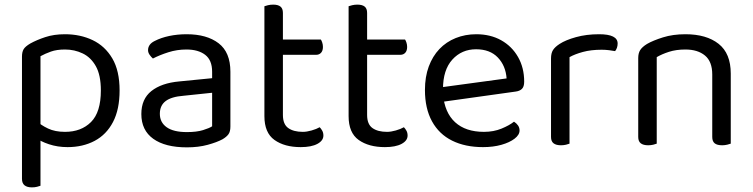

<svg xmlns="http://www.w3.org/2000/svg" viewBox="-20 -623 3254 830"><path d="M272 13Q229 13 191.5 0.5Q154 -12 137 -27V-101Q157 -82 187.5 -67.5Q218 -53 261 -53Q331 -53 373.5 -95.5Q416 -138 416 -232Q416 -298 394.5 -336.5Q373 -375 337.5 -392Q302 -409 261 -409Q225 -409 200 -400Q175 -391 155 -380V-48H75V-378Q75 -398 82 -410Q89 -422 111 -435Q138 -450 175.5 -462.5Q213 -475 261 -475Q327 -475 380.5 -449.5Q434 -424 465.5 -370.5Q497 -317 497 -232Q497 -150 468.5 -95.5Q440 -41 389 -14Q338 13 272 13ZM118 187Q97 187 86 178Q75 169 75 150V-77L155 -75V180Q150 182 140 184.5Q130 187 118 187Z M788 14Q694 14 642.5 -23Q591 -60 591 -130Q591 -195 634.5 -229.5Q678 -264 755 -271L897 -285V-313Q897 -363 867 -386Q837 -409 786 -409Q745 -409 707.5 -397Q670 -385 641 -370Q633 -377 626.5 -386.5Q620 -396 620 -406Q620 -432 649 -446Q676 -460 711.5 -467.5Q747 -475 787 -475Q874 -475 925 -436Q976 -397 976 -313V-76Q976 -54 967.5 -42.5Q959 -31 942 -21Q918 -8 878 3Q838 14 788 14ZM788 -52Q830 -52 857.5 -60.5Q885 -69 897 -77V-222L773 -209Q721 -205 696 -186Q671 -167 671 -131Q671 -94 700.5 -73Q730 -52 788 -52Z M1123 -264H1203V-126Q1203 -86 1226 -69.5Q1249 -53 1289 -53Q1306 -53 1327 -59Q1348 -65 1362 -73Q1368 -67 1373 -58Q1378 -49 1378 -37Q1378 -15 1352 -1Q1326 13 1280 13Q1210 13 1166.5 -18Q1123 -49 1123 -121ZM1164 -386V-452H1367Q1370 -448 1373 -439Q1376 -430 1376 -420Q1376 -404 1368 -395Q1360 -386 1346 -386ZM1203 -234H1123V-596Q1128 -598 1138.5 -600.5Q1149 -603 1161 -603Q1182 -603 1192.5 -594.5Q1203 -586 1203 -567Z M1487 -264H1567V-126Q1567 -86 1590 -69.5Q1613 -53 1653 -53Q1670 -53 1691 -59Q1712 -65 1726 -73Q1732 -67 1737 -58Q1742 -49 1742 -37Q1742 -15 1716 -1Q1690 13 1644 13Q1574 13 1530.5 -18Q1487 -49 1487 -121ZM1528 -386V-452H1731Q1734 -448 1737 -439Q1740 -430 1740 -420Q1740 -404 1732 -395Q1724 -386 1710 -386ZM1567 -234H1487V-596Q1492 -598 1502.5 -600.5Q1513 -603 1525 -603Q1546 -603 1556.5 -594.5Q1567 -586 1567 -567Z M1872 -180 1868 -243 2170 -284Q2166 -339 2132 -374.5Q2098 -410 2038 -410Q1976 -410 1935.5 -365.5Q1895 -321 1895 -238V-216Q1902 -136 1947.5 -94.5Q1993 -53 2072 -53Q2114 -53 2148 -67Q2182 -81 2202 -97Q2213 -90 2219.5 -80.5Q2226 -71 2226 -59Q2226 -40 2204.5 -23.5Q2183 -7 2147.5 3Q2112 13 2068 13Q1991 13 1934.5 -15Q1878 -43 1847.5 -98.5Q1817 -154 1817 -234Q1817 -291 1833.5 -335.5Q1850 -380 1879.5 -411Q1909 -442 1950 -458.5Q1991 -475 2039 -475Q2100 -475 2146.5 -449Q2193 -423 2219.5 -376.5Q2246 -330 2246 -270Q2246 -248 2236 -238.5Q2226 -229 2208 -227Z M2442 -376V-218H2362V-370Q2362 -393 2370.5 -406.5Q2379 -420 2399 -433Q2425 -450 2470 -462.5Q2515 -475 2570 -475Q2650 -475 2650 -435Q2650 -425 2647 -416.5Q2644 -408 2639 -402Q2629 -404 2613 -406Q2597 -408 2581 -408Q2535 -408 2500 -398.5Q2465 -389 2442 -376ZM2362 -264 2442 -252V-2Q2437 0 2427 2.5Q2417 5 2405 5Q2384 5 2373 -3.5Q2362 -12 2362 -31Z M3139 -305V-203H3059V-301Q3059 -357 3027.5 -383Q2996 -409 2943 -409Q2903 -409 2872 -399Q2841 -389 2819 -376V-203H2739V-372Q2739 -393 2747.5 -406.5Q2756 -420 2777 -433Q2803 -448 2846 -461.5Q2889 -475 2943 -475Q3034 -475 3086.5 -433.5Q3139 -392 3139 -305ZM2739 -258H2819V-2Q2814 0 2804 2.5Q2794 5 2782 5Q2761 5 2750 -3.5Q2739 -12 2739 -31ZM3059 -258H3139V-2Q3134 0 3123.5 2.5Q3113 5 3102 5Q3080 5 3069.5 -3.5Q3059 -12 3059 -31Z"/></svg>

Font: Baloo Tammudu 2
Style: Regular
Weight: 400
Designer: Maithili Shingre, Omkar Shende and Ek Type
Foundry: Ek Type
Version: Version 1.700